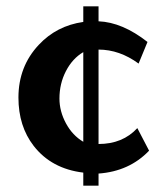

<svg xmlns="http://www.w3.org/2000/svg" viewBox="-20 -532 527 604"><path d="M290 14V52H242V11Q142 -1 86 -73Q38 -135 38 -225Q38 -323 102 -391Q158 -451 242 -463V-512H290V-465Q365 -462 444 -400L416 -332Q356 -376 290 -376V-79Q366 -79 412 -129L449 -58Q387 7 290 14ZM242 -368Q208 -348 187.5 -308.5Q167 -269 167 -222Q167 -182 187.5 -144Q208 -106 242 -86Z"/></svg>

Font: Tajawal
Style: Bold
Weight: 700
Designer: Boutros Fonts
Foundry: Created by Boutros International 2017
Version: Version 1.700